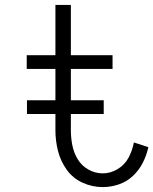

<svg xmlns="http://www.w3.org/2000/svg" viewBox="-20 -755 625 783"><path d="M399 8Q356 8 316.5 -10Q277 -28 252 -63Q227 -98 216.5 -139.5Q206 -181 206 -224V-290H90V-346H206V-474H89V-530H206V-735H269V-530H439V-474H269V-346H403V-290H269V-224Q269 -193 275 -162.5Q281 -132 297 -105.5Q313 -79 340.5 -63.5Q368 -48 399 -48Q431 -48 460 -65.5Q489 -83 504.5 -112.5Q520 -142 526 -174L585 -155Q578 -122 562.5 -91.5Q547 -61 522 -37.5Q497 -14 464.5 -3Q432 8 399 8Z"/></svg>

Font: Jozsika Light
Style: Regular
Weight: 300
Monospace: yes
Designer: Belleve Invis
Foundry: Belleve Invis
Version: 2.1.0